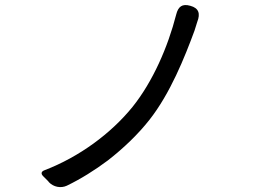

<svg xmlns="http://www.w3.org/2000/svg" viewBox="-20 -747 1020 765"><path d="M410 -108C473 -157 531 -213 575 -269C658 -374 716 -519 755 -625C758 -635 762 -647 766 -660C779 -693 772 -715 738 -724C706 -733 690 -721 682 -689C649 -560 589 -422 508 -321C422 -215 296 -122 158 -69C144 -64 142 -55 152 -45L172 -25L175 -21C193 -2 222 4 246 -7C302 -34 358 -69 410 -108Z"/></svg>

Font: GenSenRounded2 TW R
Style: Regular
Weight: 400
Version: Version 2.100;PS 2.1;hotconv 16.6.51;makeotf.lib2.5.65220 DE